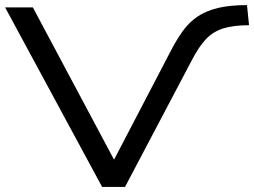

<svg xmlns="http://www.w3.org/2000/svg" viewBox="-21 -734 998 754"><path d="M380 0 -1 -705H108L437 -88H417L647 -529Q671 -576 696 -611Q721 -646 754 -668.5Q787 -691 834 -702.5Q881 -714 949 -714L957 -635Q896 -635 856 -622.5Q816 -610 788 -580.5Q760 -551 732 -497L470 0Z"/></svg>

Font: Nunito Sans 10pt Expanded
Style: Regular
Weight: 400
Width: 7
Designer: Vernon Adams
Foundry: Vernon Adams
Version: Version 3.101;gftools[0.9.27]